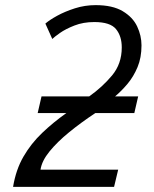

<svg xmlns="http://www.w3.org/2000/svg" viewBox="-20 -729 600 749"><path d="M31 0Q42 -67 71.5 -118Q101 -169 144.5 -210.5Q188 -252 239 -288H127L142 -353H328Q379 -389 417 -434.5Q455 -480 455 -544Q455 -588 432.5 -615.5Q410 -643 348 -643Q305 -643 270.5 -629.5Q236 -616 214 -600.5Q192 -585 184 -577L157 -637Q173 -651 203 -667.5Q233 -684 272 -696.5Q311 -709 353 -709Q419 -709 458.5 -685.5Q498 -662 515 -626Q532 -590 532 -552Q532 -504 516.5 -467Q501 -430 477.5 -402Q454 -374 429 -353H519L504 -288H352Q296 -251 249.5 -213Q203 -175 173 -138Q143 -101 138 -67H441L425 0Z"/></svg>

Font: Ubuntu Sans Mono
Style: Italic
Weight: 400
Italic angle: -13.5°
Monospace: yes
Designer: Dalton Maag Ltd
Foundry: Dalton Maag Ltd
Version: Version 1.006